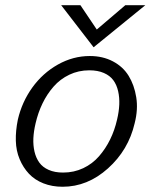

<svg xmlns="http://www.w3.org/2000/svg" viewBox="-20 -710 589 740"><path d="M340.8 -527.8 215.8 -689.9H290L353 -596.2L462.9 -689.9H540ZM221.2 9.8Q180.7 9.8 147.2 -3.4Q113.8 -16.6 91.6 -40.3Q69.3 -64 55.7 -96.4Q42 -128.9 41 -167.5Q40 -206.1 48.8 -249Q64.5 -316.9 104.5 -372.6Q144.5 -428.2 203.1 -461.2Q261.7 -494.1 326.2 -494.1Q376 -494.1 415 -473.6Q454.1 -453.1 475.8 -417.7Q497.6 -382.3 505.1 -335.2Q512.7 -288.1 499 -234.9Q475.1 -131.8 396.2 -61Q317.4 9.8 221.2 9.8ZM223.1 -44.9Q265.1 -44.9 300.8 -61.8Q336.4 -78.6 361.8 -107.9Q387.2 -137.2 404.5 -172.6Q421.9 -208 431.2 -249Q438.5 -279.8 439.7 -306.9Q440.9 -334 435.3 -358.6Q429.7 -383.3 416.7 -400.9Q403.8 -418.5 380.4 -428.7Q356.9 -439 324.2 -439Q282.7 -439 247.3 -422.1Q211.9 -405.3 186.5 -376.2Q161.1 -347.2 143.8 -311.3Q126.5 -275.4 117.2 -234.9Q109.9 -204.1 108.6 -177Q107.4 -149.9 113 -125.5Q118.7 -101.1 131.6 -83.3Q144.5 -65.4 167.7 -55.2Q190.9 -44.9 223.1 -44.9Z"/></svg>

Font: HK Grotesk Light Italic
Style: Regular
Weight: 300
Italic angle: -13°
Designer: Alfredo Marco Pradil and Stefan Peev
Foundry: Hanken Design Co.
Version: Version 1.000;PS 001.000;hotconv 1.0.88;makeotf.lib2.5.64775